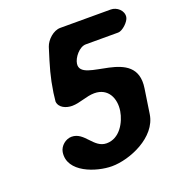

<svg xmlns="http://www.w3.org/2000/svg" viewBox="-130 -814 860 928"><g transform="rotate(-20 300.5 -350.0)"><path d="M88 -139C72 -38 210 7 289 7C381 7 529 -54 546 -167L565 -293C598 -506 283 -413 299 -517C303 -546 337 -590 371 -590H538C560 -590 597 -625 600 -647C605 -680 573 -707 542 -707H282C247 -707 210 -673 199 -640C169 -545 156 -502 144 -423C143 -417 140 -386 139 -380C142 -347 178 -333 208 -333C248 -333 288 -354 328 -354C400 -354 427 -292 417 -230C408 -175 370 -106 303 -106C236 -106 220 -194 153 -194C123 -194 93 -169 88 -139Z"/></g></svg>

Font: Asimov Print
Style: Regular
Weight: 500
Designer: Google
Version: Version 2.000980: 2014